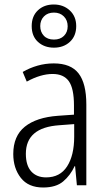

<svg xmlns="http://www.w3.org/2000/svg" viewBox="-20 -824 475 854"><path d="M219 -542Q295 -542 329.5 -497.5Q364 -453 364 -359V0H322L314 -85H312Q293 -44 261 -17Q229 10 172 10Q106 10 72.5 -33Q39 -76 39 -139Q39 -219 90.5 -260.5Q142 -302 238 -309L309 -314V-355Q309 -431 286 -463Q263 -495 214 -495Q161 -495 99 -461L81 -504Q112 -522 147 -532Q182 -542 219 -542ZM244 -267Q95 -257 95 -140Q95 -88 119 -61.5Q143 -35 185 -35Q247 -35 278.5 -84Q310 -133 310 -216V-272ZM220 -612Q177 -612 149 -637.5Q121 -663 121 -708Q121 -752 148.5 -778Q176 -804 219 -804Q262 -804 290.5 -777.5Q319 -751 319 -708Q319 -664 291 -638Q263 -612 220 -612ZM220 -648Q248 -648 264.5 -664.5Q281 -681 281 -707Q281 -734 264 -751Q247 -768 220 -768Q192 -768 175.5 -751Q159 -734 159 -708Q159 -682 175 -665Q191 -648 220 -648Z"/></svg>

Font: Noto Sans Lao UI Cond Light
Style: Regular
Weight: 300
Width: 3
Designer: Monotype Design Team
Foundry: Monotype Imaging Inc.
Version: Version 2.000; ttfautohint (v1.8.4.7-5d5b)